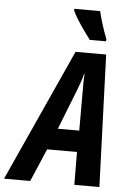

<svg xmlns="http://www.w3.org/2000/svg" viewBox="-123 -992 702 1037"><g transform="rotate(5 228.0 -473.5)"><path d="M-61 0 264 -716H430L456 0H320L319 -178H157L81 0ZM205 -294H321V-501Q321 -526 321 -550.5Q321 -575 323 -601H320Q315 -578 306.5 -554.5Q298 -531 288 -505ZM335 -787Q321 -805 301.5 -832.5Q282 -860 264 -888.5Q246 -917 237 -938V-947H377Q385 -914 396.5 -876.5Q408 -839 424 -799L423 -787Z"/></g></svg>

Font: Noto Sans Condensed
Style: Bold Italic
Weight: 700
Width: 3
Italic angle: -12°
Designer: Monotype Design Team
Foundry: Monotype Imaging Inc.
Version: Version 2.013; ttfautohint (v1.8.4.7-5d5b)